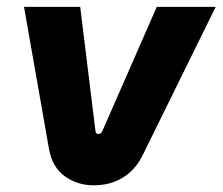

<svg xmlns="http://www.w3.org/2000/svg" viewBox="-20 -533 655 565"><path d="M256 12.3Q207.7 12.3 170.8 -14.2Q134 -40.7 124.3 -94L50.7 -512.7H216L261 -147Q261.7 -143 263.8 -140.8Q266 -138.7 269.3 -138.7Q277.7 -138.7 281 -147L441.3 -512.7H614.7L399.3 -75.3Q378.3 -33 341.5 -10.3Q304.7 12.3 256 12.3Z"/></svg>

Font: MuseoModerno Thin
Style: Italic
Weight: 100
Italic angle: -9°
Designer: Pablo Cosgaya, Héctor Gatti, Marcela Romero, and the Authors of The MuseoModerno Project.
Foundry: Omnibus-Type Team
Version: Version 1.003